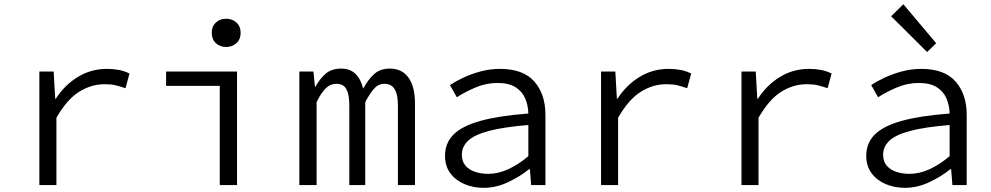

<svg xmlns="http://www.w3.org/2000/svg" viewBox="-20 -879 4709 912"><path d="M167 0V-539.1H234.9L242.2 -410.2H245.1Q287.1 -475.1 349.6 -513.4Q412.1 -551.8 487.8 -551.8Q518.1 -551.8 544.2 -546.9Q570.3 -542 595.2 -529.8L576.2 -460Q547.4 -469.7 527.3 -474.4Q507.3 -479 476.1 -479Q413.6 -479 356 -443.1Q298.3 -407.2 248 -319.8V0Z M1023.9 0V-471.2H769V-539.1H1106V0ZM1054.2 -655.8Q1024.9 -655.8 1005.4 -674.1Q985.8 -692.4 985.8 -723.1Q985.8 -753.9 1005.4 -772Q1024.9 -790 1054.2 -790Q1083 -790 1103 -772Q1123 -753.9 1123 -723.1Q1123 -692.4 1103 -674.1Q1083 -655.8 1054.2 -655.8Z M1401.9 0V-539.1H1468.8L1476.1 -466.8H1478Q1499.5 -505.4 1527.3 -529.3Q1555.2 -553.2 1601.1 -553.2Q1681.2 -553.2 1705.1 -458Q1729.5 -502.4 1757.8 -527.8Q1786.1 -553.2 1832 -553.2Q1889.2 -553.2 1920.2 -510.5Q1951.2 -467.8 1951.2 -387.2V0H1870.1V-379.9Q1870.1 -481 1807.1 -481Q1777.8 -481 1758.1 -459.2Q1738.3 -437.5 1714.8 -394V0H1639.2V-379.9Q1639.2 -430.2 1625.2 -455.6Q1611.3 -481 1579.1 -481Q1548.8 -481 1526.9 -459.2Q1504.9 -437.5 1483.9 -394V0Z M2277.8 13.2Q2228 13.2 2186.3 -4.4Q2144.5 -22 2119.1 -55.9Q2093.8 -89.8 2093.8 -139.2Q2093.8 -199.2 2134 -239.7Q2174.3 -280.3 2261.7 -304.7Q2349.1 -329.1 2489.7 -339.8Q2488.8 -378.4 2474.6 -411.6Q2460.4 -444.8 2428.7 -464.8Q2397 -484.9 2342.8 -484.9Q2288.1 -484.9 2237.3 -462.9Q2186.5 -440.9 2149.9 -417L2117.2 -475.1Q2143.1 -492.2 2180.7 -510Q2218.3 -527.8 2263.2 -539.8Q2308.1 -551.8 2355 -551.8Q2465.3 -551.8 2518.1 -491.7Q2570.8 -431.6 2570.8 -334V0H2502.9L2497.1 -75.2H2493.2Q2448.7 -39.6 2392.3 -13.2Q2335.9 13.2 2277.8 13.2ZM2298.8 -53.2Q2346.2 -53.2 2393.8 -75Q2441.4 -96.7 2489.7 -137.2V-285.2Q2369.6 -275.4 2300.5 -256.6Q2231.4 -237.8 2202.6 -209.7Q2173.8 -181.6 2173.8 -144Q2173.8 -111.3 2191.7 -91.3Q2209.5 -71.3 2238 -62.3Q2266.6 -53.2 2298.8 -53.2Z M2835 0V-539.1H2902.8L2910.2 -410.2H2913.1Q2955.1 -475.1 3017.6 -513.4Q3080.1 -551.8 3155.8 -551.8Q3186 -551.8 3212.2 -546.9Q3238.3 -542 3263.2 -529.8L3244.1 -460Q3215.3 -469.7 3195.3 -474.4Q3175.3 -479 3144 -479Q3081.5 -479 3023.9 -443.1Q2966.3 -407.2 2916 -319.8V0Z M3502 0V-539.1H3569.8L3577.1 -410.2H3580.1Q3622.1 -475.1 3684.6 -513.4Q3747.1 -551.8 3822.8 -551.8Q3853 -551.8 3879.2 -546.9Q3905.3 -542 3930.2 -529.8L3911.1 -460Q3882.3 -469.7 3862.3 -474.4Q3842.3 -479 3811 -479Q3748.5 -479 3690.9 -443.1Q3633.3 -407.2 3583 -319.8V0Z M4278.8 13.2Q4229 13.2 4187.3 -4.4Q4145.5 -22 4120.1 -55.9Q4094.7 -89.8 4094.7 -139.2Q4094.7 -199.2 4135 -239.7Q4175.3 -280.3 4262.7 -304.7Q4350.1 -329.1 4490.7 -339.8Q4489.7 -378.4 4475.6 -411.6Q4461.4 -444.8 4429.7 -464.8Q4397.9 -484.9 4343.8 -484.9Q4289.1 -484.9 4238.3 -462.9Q4187.5 -440.9 4150.9 -417L4118.2 -475.1Q4144 -492.2 4181.6 -510Q4219.2 -527.8 4264.2 -539.8Q4309.1 -551.8 4356 -551.8Q4466.3 -551.8 4519 -491.7Q4571.8 -431.6 4571.8 -334V0H4503.9L4498 -75.2H4494.1Q4449.7 -39.6 4393.3 -13.2Q4336.9 13.2 4278.8 13.2ZM4299.8 -53.2Q4347.2 -53.2 4394.8 -75Q4442.4 -96.7 4490.7 -137.2V-285.2Q4370.6 -275.4 4301.5 -256.6Q4232.4 -237.8 4203.6 -209.7Q4174.8 -181.6 4174.8 -144Q4174.8 -111.3 4192.6 -91.3Q4210.4 -71.3 4239 -62.3Q4267.6 -53.2 4299.8 -53.2ZM4383.8 -631.8 4212.9 -801.8 4271 -858.9 4426.8 -673.8Z"/></svg>

Font: Shanggu Mono N
Style: Regular
Weight: 350
Designer: GuiWonder
Version: Version 1.021